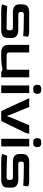

<svg xmlns="http://www.w3.org/2000/svg" viewBox="1176 -1856 681 3072"><g transform="rotate(90 1516.0 -320.5)"><path d="M173 0Q106 0 78 -7Q50 -14 50 -21L80 -96Q109 -93 186.5 -89.5Q264 -86 378 -86H428Q453 -86 459.5 -99.5Q466 -113 466 -136Q466 -159 458.5 -173Q451 -187 428 -187H182Q112 -187 81 -213.5Q50 -240 50 -293V-333Q50 -347 53 -366Q56 -385 68 -404Q80 -423 107 -435.5Q134 -448 182 -448H458Q518 -448 543 -441Q568 -434 568 -427L558 -352Q529 -355 451 -358.5Q373 -362 260 -362H210Q185 -362 178.5 -348.5Q172 -335 172 -317Q172 -298 178.5 -285.5Q185 -273 210 -273H456Q524 -273 556 -245Q588 -217 588 -174V-115Q588 -97 585.5 -77Q583 -57 571 -39.5Q559 -22 532 -11Q505 0 456 0Z M830 0Q781 0 753.5 -13Q726 -26 714.5 -46Q703 -66 700.5 -88Q698 -110 698 -128V-448H820V-126Q819 -104 834.5 -95Q850 -86 868 -86H1066Q1088 -86 1092 -90Q1096 -94 1096 -116V-448H1218V0H1136L1098 -20Q1058 -12 1003.5 -6Q949 0 881 0Z M1409 -511Q1372 -511 1355 -526Q1338 -541 1338 -576Q1338 -612 1354.5 -626.5Q1371 -641 1409 -641Q1447 -641 1464 -626.5Q1481 -612 1481 -576Q1481 -542 1464 -526.5Q1447 -511 1409 -511ZM1348 0V-448H1470V0Z M1757 0 1551 -448H1691L1806 -172L1832 -100H1842L1868 -172L1985 -448H2121L2105 -387L1917 0Z M2262 -511Q2225 -511 2208 -526Q2191 -541 2191 -576Q2191 -612 2207.5 -626.5Q2224 -641 2262 -641Q2300 -641 2317 -626.5Q2334 -612 2334 -576Q2334 -542 2317 -526.5Q2300 -511 2262 -511ZM2201 0V-448H2323V0Z M2567 0Q2500 0 2472 -7Q2444 -14 2444 -21L2474 -96Q2503 -93 2580.5 -89.5Q2658 -86 2772 -86H2822Q2847 -86 2853.5 -99.5Q2860 -113 2860 -136Q2860 -159 2852.5 -173Q2845 -187 2822 -187H2576Q2506 -187 2475 -213.5Q2444 -240 2444 -293V-333Q2444 -347 2447 -366Q2450 -385 2462 -404Q2474 -423 2501 -435.5Q2528 -448 2576 -448H2852Q2912 -448 2937 -441Q2962 -434 2962 -427L2952 -352Q2923 -355 2845 -358.5Q2767 -362 2654 -362H2604Q2579 -362 2572.5 -348.5Q2566 -335 2566 -317Q2566 -298 2572.5 -285.5Q2579 -273 2604 -273H2850Q2918 -273 2950 -245Q2982 -217 2982 -174V-115Q2982 -97 2979.5 -77Q2977 -57 2965 -39.5Q2953 -22 2926 -11Q2899 0 2850 0Z"/></g></svg>

Font: Goldman
Style: Regular
Weight: 400
Designer: Jaikishan Patel
Version: Version 1.000; ttfautohint (v1.8.3)